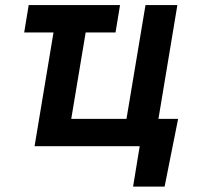

<svg xmlns="http://www.w3.org/2000/svg" viewBox="-20 -565 775 742"><path d="M443.9 -545.5 426.5 -439.6H311.1L255.3 -105.5H468.8L542.3 -545.5H665.5L592.3 -105.5H668.3L616.1 156.2H494.3L519.9 0H113.6L186.8 -439.6H73.5L90.9 -545.5Z"/></svg>

Font: Inter UI Semi Bold
Style: Italic
Weight: 600
Italic angle: -9.39999°
Designer: Rasmus Andersson
Foundry: rsms
Version: 3.2;8d6f07862